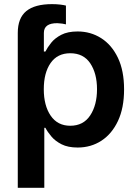

<svg xmlns="http://www.w3.org/2000/svg" viewBox="-20 -705 665 930"><path d="M192.5 -545.5V-455.3H199.9Q209.9 -475.1 227.8 -497.7Q245.7 -520.2 276.8 -536.4Q307.9 -552.6 355.8 -552.6Q419 -552.6 470 -520.2Q521 -487.9 551 -425.4Q581 -362.9 581 -272Q581 -182.2 551.5 -119.3Q522 -56.5 471.2 -23.4Q420.5 9.6 356.2 9.6Q309.3 9.6 278.4 -6Q247.5 -21.7 228.9 -43.9Q210.2 -66.1 199.9 -85.9H194.6V204.5H66.1V-545.5Q66.1 -617.5 107.4 -651.3Q148.8 -685 231.9 -685Q255 -685 272.7 -682.7Q290.5 -680.4 299.4 -677.9V-587Q293 -588.8 281.4 -590.6Q269.9 -592.3 258.2 -592.7Q192.5 -593.4 192.5 -545.5ZM192.1 -272.7Q192.1 -193.5 225.5 -144.7Q258.9 -95.9 320.3 -95.9Q383.9 -95.9 416.9 -146Q449.9 -196 449.9 -272.7Q449.9 -349.1 417.3 -398.1Q384.6 -447.1 320.3 -447.1Q258.2 -447.1 225.1 -399.7Q192.1 -352.3 192.1 -272.7Z"/></svg>

Font: Inter Zeller Semi Bold
Style: Regular
Weight: 600
Designer: Rasmus Andersson; Joe Bland
Foundry: zeller
Version: Version 3.015;git-dec3a8cb1